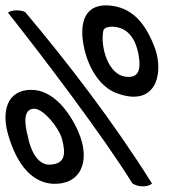

<svg xmlns="http://www.w3.org/2000/svg" viewBox="-28 -648 700 701"><path d="M539 -469C571 -372 537 -254 395 -309C339 -331 297 -395 280 -469C258 -565 281 -640 380 -627C464 -616 508 -552 539 -469ZM478 -448C468 -504 441 -542 397 -549C378 -553 351 -550 349 -535C338 -476 367 -376 430 -368C476 -362 488 -389 478 -448ZM527 22C511 37 473 35 455 21C347 -153 130 -439 1 -602C14 -612 46 -613 64 -604C222 -416 385 -204 527 22ZM258 -167C306 -56 264 28 164 23C76 17 28 -68 3 -152C-24 -240 -3 -320 86 -320C166 -320 226 -240 258 -167ZM198 -142C185 -185 130 -251 97 -251C52 -251 64 -186 74 -149C82 -104 108 -43 156 -47C208 -50 214 -83 198 -142Z"/></svg>

Font: Snowfall
Style: RevObl
Weight: 400
Designer: Jasper
Foundry: Cannot Into Space Fonts
Version: Version 0.9